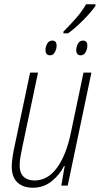

<svg xmlns="http://www.w3.org/2000/svg" viewBox="-20 -869 467 899"><path d="M277 -721Q308 -752 336.5 -784.5Q365 -817 383 -849H427V-841Q412 -820 390 -796Q368 -772 344 -750Q320 -728 299 -713H277ZM215 -610Q193 -610 193 -635Q193 -650 201 -664.5Q209 -679 225 -679Q245 -679 245 -655Q245 -640 237 -625Q229 -610 215 -610ZM358 -610Q337 -610 337 -635Q337 -650 345 -664.5Q353 -679 368 -679Q389 -679 389 -655Q389 -640 381 -625Q373 -610 358 -610ZM134 10Q88 10 61.5 -15Q35 -40 35 -89Q35 -109 39.5 -138Q44 -167 50 -193L121 -529H158L86 -187Q81 -163 76.5 -139Q72 -115 72 -94Q72 -59 90.5 -41.5Q109 -24 142 -24Q203 -24 246.5 -83Q290 -142 312 -248L371 -529H408L297 0H267L283 -92H280Q260 -51 222 -20.5Q184 10 134 10Z"/></svg>

Font: Noto Sans Condensed ExtraLight
Style: Italic
Weight: 200
Width: 3
Italic angle: -12°
Designer: Monotype Design Team
Foundry: Monotype Imaging Inc.
Version: Version 2.013; ttfautohint (v1.8.4.7-5d5b)